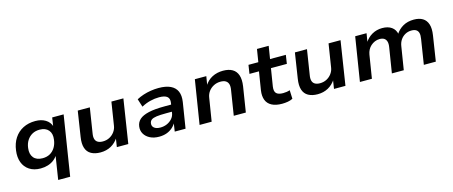

<svg xmlns="http://www.w3.org/2000/svg" viewBox="-48 -1273 4928 2089"><g transform="rotate(-15 2416.0 -228.5)"><path d="M411 180 454 -94H461Q442 -61 412 -37.5Q382 -14 343.5 -2Q305 10 261 10Q186 10 135 -23.5Q84 -57 62.5 -115Q41 -173 51 -248Q61 -327 98.5 -384.5Q136 -442 196.5 -473Q257 -504 335 -504Q402 -504 449 -475.5Q496 -447 513 -394L509 -396L524 -494H653L546 180ZM310 -92Q358 -92 393.5 -112Q429 -132 451.5 -169Q474 -206 480 -254Q490 -322 456.5 -361.5Q423 -401 356 -401Q309 -401 273 -381Q237 -361 214 -325Q191 -289 185 -240Q176 -172 209 -132Q242 -92 310 -92Z M935 10Q873 10 830.5 -13.5Q788 -37 772 -86Q756 -135 768 -209L812 -494H948L904 -214Q897 -175 904.5 -149.5Q912 -124 934 -111.5Q956 -99 990 -99Q1032 -99 1066 -117Q1100 -135 1122.5 -166Q1145 -197 1150 -234L1191 -494H1326L1249 0H1120L1136 -103H1142Q1107 -48 1054.5 -19Q1002 10 935 10Z M1596 10Q1536 10 1493 -12Q1450 -34 1428.5 -71Q1407 -108 1413 -154Q1419 -201 1453 -231.5Q1487 -262 1556 -278Q1625 -294 1737 -294H1827L1816 -217H1733Q1665 -217 1625 -211.5Q1585 -206 1566.5 -192Q1548 -178 1545 -153Q1541 -121 1565 -102Q1589 -83 1634 -83Q1674 -83 1708.5 -98Q1743 -113 1767 -140.5Q1791 -168 1796 -203L1813 -311Q1821 -360 1794 -382.5Q1767 -405 1704 -405Q1654 -405 1603.5 -392.5Q1553 -380 1503 -353L1474 -444Q1509 -463 1550 -476.5Q1591 -490 1636 -497Q1681 -504 1723 -504Q1806 -504 1857.5 -479.5Q1909 -455 1930 -407.5Q1951 -360 1940 -288L1894 0H1772L1788 -105L1795 -106Q1778 -70 1748 -43.5Q1718 -17 1680 -3.5Q1642 10 1596 10Z M2052 0 2131 -494H2260L2243 -391H2238Q2273 -448 2327.5 -476Q2382 -504 2450 -504Q2514 -504 2555 -480Q2596 -456 2612.5 -407.5Q2629 -359 2618 -284L2573 0H2437L2481 -278Q2488 -320 2480 -345Q2472 -370 2450.5 -383Q2429 -396 2393 -396Q2350 -396 2315 -377.5Q2280 -359 2258 -329Q2236 -299 2230 -260L2188 0Z M2980 10Q2909 10 2864 -14Q2819 -38 2802 -83Q2785 -128 2794 -190L2827 -396H2720L2735 -494H2846L2869 -637H3001L2978 -494H3156L3141 -396H2962L2930 -198Q2922 -144 2944.5 -121.5Q2967 -99 3020 -99Q3040 -99 3059.5 -102Q3079 -105 3097 -111L3101 -14Q3077 -1 3045 4.5Q3013 10 2980 10Z M3381 10Q3319 10 3276.5 -13.5Q3234 -37 3218 -86Q3202 -135 3214 -209L3258 -494H3394L3350 -214Q3343 -175 3350.5 -149.5Q3358 -124 3380 -111.5Q3402 -99 3436 -99Q3478 -99 3512 -117Q3546 -135 3568.5 -166Q3591 -197 3596 -234L3637 -494H3772L3695 0H3566L3582 -103H3588Q3553 -48 3500.5 -19Q3448 10 3381 10Z M3858 0 3937 -494H4065L4048 -390H4042Q4076 -445 4128 -474.5Q4180 -504 4243 -504Q4308 -504 4348.5 -475Q4389 -446 4399 -392L4392 -393Q4425 -445 4477 -474.5Q4529 -504 4599 -504Q4659 -504 4698 -480.5Q4737 -457 4753 -408.5Q4769 -360 4757 -284L4713 0H4578L4622 -280Q4629 -321 4622.5 -346Q4616 -371 4596.5 -383.5Q4577 -396 4544 -396Q4504 -396 4472 -378Q4440 -360 4420 -330Q4400 -300 4394 -261L4352 0H4218L4263 -280Q4270 -321 4262.5 -346Q4255 -371 4236 -383.5Q4217 -396 4185 -396Q4156 -396 4130.5 -385Q4105 -374 4085 -356Q4065 -338 4052.5 -314Q4040 -290 4035 -261L3993 0Z"/></g></svg>

Font: Nunito Sans 10pt SemiExpanded
Style: Bold Italic
Weight: 700
Width: 6
Italic angle: -9°
Designer: Vernon Adams
Foundry: Vernon Adams
Version: Version 3.101;gftools[0.9.27]